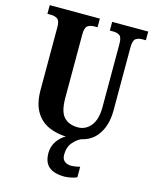

<svg xmlns="http://www.w3.org/2000/svg" viewBox="-137 -803 899 1132"><g transform="rotate(15 312.0 -237.0)"><path d="M331 10Q263 10 211 -13Q159 -36 129.5 -86Q100 -136 100 -218V-600Q100 -640 84 -650.5Q68 -661 45 -661H23V-714H329V-661H308Q285 -661 269 -650Q253 -639 253 -596V-210Q253 -126 283.5 -93.5Q314 -61 369 -61Q416 -61 447.5 -99.5Q479 -138 479 -214V-600Q479 -640 464 -650.5Q449 -661 425 -661H404V-714H624V-661H602Q578 -661 562.5 -650Q547 -639 547 -596V-212Q547 -112 496.5 -51Q446 10 331 10ZM369 240Q305 240 273 213.5Q241 187 241 130Q241 83 271 46.5Q301 10 338 0H410Q384 10 358.5 39Q333 68 333 115Q333 143 349.5 155.5Q366 168 390 168Q411 168 443 160V224Q429 231 405.5 235.5Q382 240 369 240Z"/></g></svg>

Font: Noto Serif Myanmar ExtraCondensed ExtraBold
Style: Regular
Weight: 800
Width: 2
Designer: Ben Mitchell and the Monotype Design Team
Foundry: Monotype Imaging Inc.
Version: Version 2.106; ttfautohint (v1.8.4.7-5d5b)